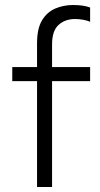

<svg xmlns="http://www.w3.org/2000/svg" viewBox="-20 -747 400 767"><path d="M128 0V-423H29V-479H128V-574Q128 -633 148 -666Q168 -699 201 -713Q234 -727 272 -727Q292 -727 309.5 -724.5Q327 -722 340 -717V-660Q329 -665 312.5 -668Q296 -671 280 -671Q240 -671 214 -647.5Q188 -624 188 -570V-479H340V-423H188V0Z"/></svg>

Font: Zen Kaku Gothic New
Style: Regular
Weight: 400
Designer: Yoshimichi Ohira
Foundry: Positype
Version: Version 1.001